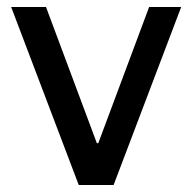

<svg xmlns="http://www.w3.org/2000/svg" viewBox="-20 -531 552 551"><path d="M306 0H206L12 -511H112L258 -120H262L408 -511H500Z"/></svg>

Font: Chivo
Style: Regular
Weight: 400
Designer: Hector Gatti
Foundry: Omnibus-Type
Version: Version 1.003